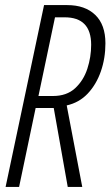

<svg xmlns="http://www.w3.org/2000/svg" viewBox="-20 -734 434 754"><path d="M2 0 153 -714H244Q314 -714 354 -675.5Q394 -637 394 -564Q394 -505 376 -453.5Q358 -402 324.5 -366.5Q291 -331 242 -320L303 0H246L191 -310H120L55 0ZM188 -357Q242 -357 275 -387.5Q308 -418 323 -464Q338 -510 338 -558Q338 -666 234 -666H196L131 -357Z"/></svg>

Font: Noto Sans ExtraCondensed Light
Style: Italic
Weight: 300
Width: 2
Italic angle: -12°
Designer: Monotype Design Team
Foundry: Monotype Imaging Inc.
Version: Version 2.013; ttfautohint (v1.8.4.7-5d5b)